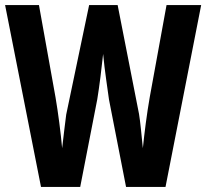

<svg xmlns="http://www.w3.org/2000/svg" viewBox="-32 -734 810 754"><path d="M758 -714H622L556 -352C545 -290 535 -211 529 -152C524 -201 519 -257 514 -286L430 -714H318L228 -284C224 -258 218 -199 212 -152C207 -210 196 -294 186 -352L121 -714H-12L129 0H283L350 -344C358 -392 368 -473 373 -522C379 -456 391 -382 396 -343L463 0H618Z"/></svg>

Font: Noto Sans Tamil ExtraCondensed
Style: Bold
Weight: 700
Width: 2
Designer: Jelle Bosma - Monotype Design Team
Foundry: Monotype Imaging Inc.
Version: Version 2.004